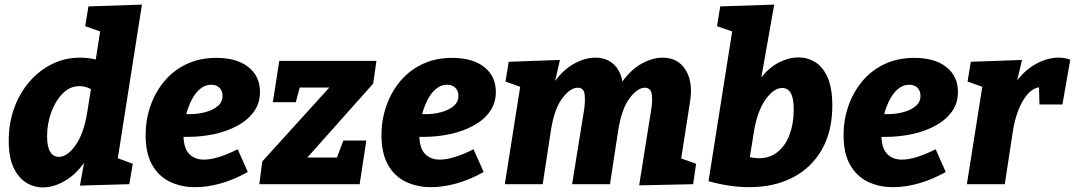

<svg xmlns="http://www.w3.org/2000/svg" viewBox="-20 -802 4680 836"><path d="M167 14Q127 14 93 -7.5Q59 -29 38.5 -73.5Q18 -118 18 -190Q18 -265 41.5 -330.5Q65 -396 107.5 -445.5Q150 -495 206.5 -523Q263 -551 329 -551Q363 -551 397 -543L416 -665L351 -688L365 -774L598 -782L493 -113L558 -89L543 0L328 6L346 -93Q309 -41 261 -13.5Q213 14 167 14ZM236 -119Q273 -119 308.5 -169Q344 -219 359 -308L376 -414Q351 -427 326 -427Q285 -427 253.5 -395.5Q222 -364 203.5 -314Q185 -264 185 -209Q185 -163 198.5 -141Q212 -119 236 -119Z M830 13Q768 13 719 -11Q670 -35 642 -85Q614 -135 614 -214Q614 -279 634.5 -339Q655 -399 694.5 -447Q734 -495 791.5 -522.5Q849 -550 922 -550Q1011 -550 1061.5 -510Q1112 -470 1112 -402Q1112 -353 1086 -316.5Q1060 -280 1015.5 -255.5Q971 -231 914.5 -218.5Q858 -206 797 -206Q788 -206 779 -206Q781 -154 805 -130.5Q829 -107 868 -107Q898 -107 935.5 -119Q973 -131 1015 -152L1059 -53Q1000 -20 941.5 -3.5Q883 13 830 13ZM899 -433Q873 -433 851.5 -415Q830 -397 815 -368Q800 -339 791 -305Q798 -305 808 -305Q843 -305 875.5 -314Q908 -323 928.5 -340.5Q949 -358 949 -385Q949 -406 936 -419.5Q923 -433 899 -433Z M1575 -190 1546 0H1109L1122 -99L1414 -421H1285L1268 -357H1168L1196 -537H1619L1605 -438L1318 -116H1447L1475 -190Z M1857 13Q1795 13 1746 -11Q1697 -35 1669 -85Q1641 -135 1641 -214Q1641 -279 1661.5 -339Q1682 -399 1721.5 -447Q1761 -495 1818.5 -522.5Q1876 -550 1949 -550Q2038 -550 2088.5 -510Q2139 -470 2139 -402Q2139 -353 2113 -316.5Q2087 -280 2042.5 -255.5Q1998 -231 1941.5 -218.5Q1885 -206 1824 -206Q1815 -206 1806 -206Q1808 -154 1832 -130.5Q1856 -107 1895 -107Q1925 -107 1962.5 -119Q2000 -131 2042 -152L2086 -53Q2027 -20 1968.5 -3.5Q1910 13 1857 13ZM1926 -433Q1900 -433 1878.5 -415Q1857 -397 1842 -368Q1827 -339 1818 -305Q1825 -305 1835 -305Q1870 -305 1902.5 -314Q1935 -323 1955.5 -340.5Q1976 -358 1976 -385Q1976 -406 1963 -419.5Q1950 -433 1926 -433Z M2763 5 2815 -322Q2822 -363 2818 -391.5Q2814 -420 2787 -420Q2756 -420 2721.5 -374.5Q2687 -329 2672 -236L2636 0H2471L2523 -322Q2529 -363 2525.5 -391.5Q2522 -420 2495 -420Q2463 -420 2428.5 -374.5Q2394 -329 2379 -236L2343 0H2178L2245 -424L2181 -447L2195 -533L2418 -541L2397 -449Q2435 -501 2482 -526Q2529 -551 2572 -551Q2620 -551 2651 -523Q2682 -495 2690 -447Q2728 -500 2775 -525.5Q2822 -551 2865 -551Q2932 -551 2965 -498Q2998 -445 2985 -362L2946 -112L3011 -89L2998 0Z M3065 -13 3168 -665 3102 -688 3116 -774 3351 -782 3295 -465Q3329 -508 3371.5 -530Q3414 -552 3457 -552Q3496 -552 3529.5 -531.5Q3563 -511 3583.5 -465Q3604 -419 3604 -342Q3604 -231 3559 -151.5Q3514 -72 3432.5 -29.5Q3351 13 3242 13Q3159 13 3065 -13ZM3263 -231 3245 -118Q3265 -113 3284 -113Q3332 -113 3366 -140.5Q3400 -168 3418 -216Q3436 -264 3436 -324Q3436 -375 3423 -397Q3410 -419 3386 -419Q3349 -419 3313.5 -369Q3278 -319 3263 -231Z M3869 13Q3807 13 3758 -11Q3709 -35 3681 -85Q3653 -135 3653 -214Q3653 -279 3673.5 -339Q3694 -399 3733.5 -447Q3773 -495 3830.5 -522.5Q3888 -550 3961 -550Q4050 -550 4100.5 -510Q4151 -470 4151 -402Q4151 -353 4125 -316.5Q4099 -280 4054.5 -255.5Q4010 -231 3953.5 -218.5Q3897 -206 3836 -206Q3827 -206 3818 -206Q3820 -154 3844 -130.5Q3868 -107 3907 -107Q3937 -107 3974.5 -119Q4012 -131 4054 -152L4098 -53Q4039 -20 3980.5 -3.5Q3922 13 3869 13ZM3938 -433Q3912 -433 3890.5 -415Q3869 -397 3854 -368Q3839 -339 3830 -305Q3837 -305 3847 -305Q3882 -305 3914.5 -314Q3947 -323 3967.5 -340.5Q3988 -358 3988 -385Q3988 -406 3975 -419.5Q3962 -433 3938 -433Z M4190 0 4257 -424 4193 -447 4207 -533 4430 -541 4409 -452Q4447 -501 4495 -526Q4543 -551 4589 -551Q4618 -551 4640 -542L4606 -347H4506L4504 -422Q4476 -417 4453.5 -391Q4431 -365 4415 -324.5Q4399 -284 4391 -236L4355 0Z"/></svg>

Font: Bitter ExtraBold
Style: Italic
Weight: 800
Italic angle: -9°
Designer: Sol Matas, and Bitter project Authors
Foundry: Sol Matas
Version: Version 2.001